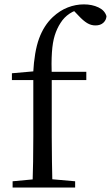

<svg xmlns="http://www.w3.org/2000/svg" viewBox="-20 -836 495 856"><path d="M36.2 0V-27.8L152.1 -38.6H192L315 -27.8V0ZM124.7 0Q126.7 -56.6 127.6 -114.3Q128.5 -171.9 128.5 -228.5V-478.9H33.1V-509.4L158.4 -520.4L127.7 -504.6L127.9 -510.5Q133 -606.3 154.3 -664.5Q175.7 -722.8 215.6 -760.1Q247.2 -789.4 282.3 -802.9Q317.4 -816.5 354.1 -816.5Q390.5 -816.5 418.8 -803.1Q447.1 -789.8 454.7 -763.8Q453.7 -746.4 440.7 -734.5Q427.8 -722.6 405.4 -722.6Q385.9 -722.6 368.4 -733.2Q350.9 -743.8 330.2 -766.1L303 -794.5V-803.5H344.3V-794.7Q315.8 -792.3 290.7 -775.6Q265.6 -759 250 -733.9Q233.8 -709.1 224.1 -678.1Q214.4 -647.1 211.5 -602.5Q208.5 -557.9 210.7 -492.6V-228.5Q210.7 -171.9 211.7 -114.3Q212.7 -56.6 213.9 0ZM170.2 -478.9V-516H364.8V-478.9Z"/></svg>

Font: Noto Serif KR
Style: Regular
Weight: 200
Designer: Ryoko NISHIZUKA 西塚涼子 (kana & ideographs); Frank Grießhammer (Latin, Greek & Cyrillic); Wenlong ZHANG 张文龙 (bopomofo); San
Foundry: Adobe
Version: Version 2.001;hotconv 1.1.0;makeotfexe 2.6.0